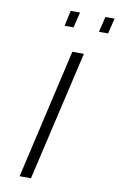

<svg xmlns="http://www.w3.org/2000/svg" viewBox="-99 -960 627 1013"><g transform="rotate(10 215.0 -453.0)"><path d="M177 -823H225L245 -906H195ZM361 -823H410L430 -906H381ZM81 0H142L303 -695H241Z"/></g></svg>

Font: Titillium Web
Style: Light Italic
Weight: 300
Italic angle: -13°
Version: Version 1.001;PS 57.000;hotconv 1.0.70;makeotf.lib2.5.55311